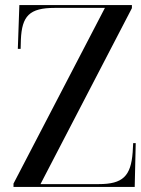

<svg xmlns="http://www.w3.org/2000/svg" viewBox="-20 -734 553 754"><path d="M33 0H509L513 -172H503L501 -136C494 -42 462 -11 368 -11H139L498 -702V-714H56L50 -542H61L62 -578C66 -671 95 -703 195 -703H392L33 -13Z"/></svg>

Font: Noto Serif Display SemiCondensed
Style: Regular
Weight: 400
Width: 4
Designer: Monotype Design Team
Foundry: Monotype Imaging Inc.
Version: Version 2.009